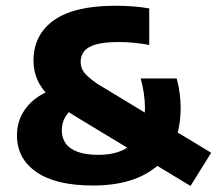

<svg xmlns="http://www.w3.org/2000/svg" viewBox="-20 -622 736 651"><path d="M626 8.5 239 -225.5Q184.5 -258.5 152.8 -289Q121 -319.5 107.2 -350.5Q93.5 -381.5 93.5 -415.5Q93.5 -504.5 163 -553.5Q232.5 -602.5 371 -602.5Q403.5 -602.5 431.8 -600.2Q460 -598 486 -593.5V-469.5Q463.5 -474 436 -476.8Q408.5 -479.5 383.5 -479.5Q334 -479.5 305.8 -471.5Q277.5 -463.5 265.5 -448.5Q253.5 -433.5 253.5 -412.5Q253.5 -399.5 258.5 -388Q263.5 -376.5 275.8 -364.8Q288 -353 309 -338.5L696 -104ZM295.5 7Q169 7 103.2 -38.8Q37.5 -84.5 37.5 -163Q37.5 -200.5 53.2 -231.8Q69 -263 96.8 -285Q124.5 -307 159.5 -318L235.5 -261.5Q213 -245 201.2 -225.2Q189.5 -205.5 189.5 -179.5Q189.5 -155 202.5 -136.2Q215.5 -117.5 243 -107.2Q270.5 -97 315 -97Q388 -97 429.8 -135Q471.5 -173 471.5 -256Q471.5 -279 467.8 -305.2Q464 -331.5 457 -356H579Q586 -331.5 589.2 -305.8Q592.5 -280 592.5 -257.5Q592.5 -128 514.5 -60.5Q436.5 7 295.5 7Z"/></svg>

Font: Encode Sans SC Condensed Thin
Style: Bold
Weight: 700
Version: Version 3.002